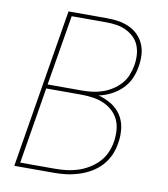

<svg xmlns="http://www.w3.org/2000/svg" viewBox="-82 -805 765 874"><g transform="rotate(10 300.0 -367.5)"><path d="M43 0 164 -735H341Q369 -735 395 -731Q421 -727 444.5 -716.5Q468 -706 486 -688Q504 -670 514 -647Q524 -624 525.5 -597Q527 -570 522 -543Q518 -515 505.5 -487Q493 -459 471 -437.5Q449 -416 421.5 -402Q394 -388 365 -382Q397 -374 425 -357Q453 -340 470.5 -313.5Q488 -287 492.5 -253Q497 -219 491 -185Q487 -156 475 -128.5Q463 -101 442.5 -78.5Q422 -56 395.5 -40.5Q369 -25 340.5 -16Q312 -7 283.5 -3.5Q255 0 227 0ZM128 -391H289Q312 -391 335.5 -394Q359 -397 382 -405Q405 -413 426 -426.5Q447 -440 463.5 -458.5Q480 -477 489 -500Q498 -523 502 -546Q506 -570 504.5 -593.5Q503 -617 494.5 -638Q486 -659 469.5 -674.5Q453 -690 432.5 -699.5Q412 -709 389 -712.5Q366 -716 341 -716H182ZM227 -19Q253 -19 279.5 -22Q306 -25 331.5 -33Q357 -41 381.5 -55.5Q406 -70 425.5 -90.5Q445 -111 456 -136.5Q467 -162 471 -188Q475 -215 473 -241.5Q471 -268 460 -290.5Q449 -313 430 -329.5Q411 -346 387.5 -355.5Q364 -365 337.5 -368.5Q311 -372 284 -372H125L67 -19Z"/></g></svg>

Font: Iosevka SS04 Thin Extended
Style: Italic
Weight: 100
Width: 7
Italic angle: -9°
Monospace: yes
Designer: Belleve Invis
Foundry: Belleve Invis
Version: Version 19.0.0; ttfautohint (v1.8.4)